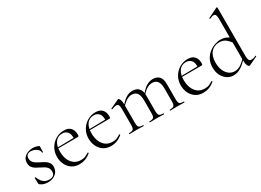

<svg xmlns="http://www.w3.org/2000/svg" viewBox="-23 -1406 2861 2101"><g transform="rotate(-30 1407.0 -356.0)"><path d="M96 -322Q96 -295 109.5 -276.5Q123 -258 144.5 -245.5Q166 -233 189 -221Q215 -209 238 -194.5Q261 -180 276 -160Q291 -140 291 -108Q291 -76 275 -49Q259 -22 227.5 -5.5Q196 11 151 11Q127 11 104 4.5Q81 -2 57 -20Q55 -22 53 -25Q51 -28 51 -32L49 -104Q49 -107 54.5 -107.5Q60 -108 61 -105Q74 -71 91.5 -49.5Q109 -28 131 -18Q153 -8 180 -8Q215 -8 233.5 -24.5Q252 -41 250 -74Q249 -103 235 -121Q221 -139 200 -151Q179 -163 156 -174Q131 -186 108.5 -199.5Q86 -213 71.5 -234Q57 -255 57 -288Q57 -326 77 -350.5Q97 -375 127.5 -387Q158 -399 191 -399Q209 -399 227 -395.5Q245 -392 262 -384Q271 -380 271 -373Q271 -358 270 -341Q269 -324 269 -304Q269 -302 263 -302Q257 -302 257 -304Q257 -327 240.5 -344Q224 -361 200.5 -370Q177 -379 154 -379Q127 -379 111.5 -365Q96 -351 96 -322Z M553 12Q494 12 454.5 -15.5Q415 -43 395 -87Q375 -131 375 -180Q375 -241 403 -289.5Q431 -338 478.5 -366.5Q526 -395 582 -395Q639 -395 667 -364Q695 -333 695 -281Q695 -268 692.5 -262Q690 -256 683 -256H636Q641 -318 616.5 -346.5Q592 -375 550 -375Q494 -375 463 -332.5Q432 -290 432 -216Q432 -160 450 -115.5Q468 -71 503 -45.5Q538 -20 588 -20Q623 -20 645.5 -30.5Q668 -41 689 -54Q691 -56 694.5 -51.5Q698 -47 696 -44Q661 -14 625.5 -1Q590 12 553 12ZM419 -255 418 -267 646 -271V-256Z M952 12Q893 12 853.5 -15.5Q814 -43 794 -87Q774 -131 774 -180Q774 -241 802 -289.5Q830 -338 877.5 -366.5Q925 -395 981 -395Q1038 -395 1066 -364Q1094 -333 1094 -281Q1094 -268 1091.5 -262Q1089 -256 1082 -256H1035Q1040 -318 1015.5 -346.5Q991 -375 949 -375Q893 -375 862 -332.5Q831 -290 831 -216Q831 -160 849 -115.5Q867 -71 902 -45.5Q937 -20 987 -20Q1022 -20 1044.5 -30.5Q1067 -41 1088 -54Q1090 -56 1093.5 -51.5Q1097 -47 1095 -44Q1060 -14 1024.5 -1Q989 12 952 12ZM818 -255 817 -267 1045 -271V-256Z M1702 0Q1700 0 1700 -6Q1700 -12 1702 -12Q1743 -12 1755.5 -25Q1768 -38 1768 -81V-244Q1768 -363 1679 -363Q1642 -363 1604.5 -337.5Q1567 -312 1538 -269L1534 -281Q1580 -343 1621.5 -369.5Q1663 -396 1706 -396Q1758 -396 1786.5 -366.5Q1815 -337 1815 -275V-81Q1815 -38 1826.5 -25Q1838 -12 1880 -12Q1883 -12 1883 -6Q1883 0 1880 0Q1863 0 1840 -1Q1817 -2 1791 -2Q1766 -2 1743 -1Q1720 0 1702 0ZM1445 0Q1442 0 1442 -6Q1442 -12 1445 -12Q1486 -12 1498 -25Q1510 -38 1510 -81V-244Q1510 -363 1422 -363Q1385 -363 1347.5 -337.5Q1310 -312 1281 -269L1277 -281Q1322 -343 1363.5 -369.5Q1405 -396 1448 -396Q1500 -396 1528.5 -366.5Q1557 -337 1557 -275V-81Q1557 -38 1569 -25Q1581 -12 1623 -12Q1625 -12 1625 -6Q1625 0 1623 0Q1605 0 1582.5 -1Q1560 -2 1534 -2Q1509 -2 1485.5 -1Q1462 0 1445 0ZM1188 0Q1185 0 1185 -6Q1185 -12 1188 -12Q1229 -12 1241 -25Q1253 -38 1253 -81V-281Q1253 -315 1245 -330.5Q1237 -346 1217 -346Q1207 -346 1193 -342Q1179 -338 1161 -331Q1157 -330 1154.5 -335Q1152 -340 1156 -342L1267 -394Q1269 -395 1272 -395Q1279 -395 1289.5 -374.5Q1300 -354 1300 -315V-81Q1300 -38 1311.5 -25Q1323 -12 1365 -12Q1368 -12 1368 -6Q1368 0 1365 0Q1348 0 1325 -1Q1302 -2 1277 -2Q1252 -2 1228.5 -1Q1205 0 1188 0Z M2117 12Q2058 12 2018.5 -15.5Q1979 -43 1959 -87Q1939 -131 1939 -180Q1939 -241 1967 -289.5Q1995 -338 2042.5 -366.5Q2090 -395 2146 -395Q2203 -395 2231 -364Q2259 -333 2259 -281Q2259 -268 2256.5 -262Q2254 -256 2247 -256H2200Q2205 -318 2180.5 -346.5Q2156 -375 2114 -375Q2058 -375 2027 -332.5Q1996 -290 1996 -216Q1996 -160 2014 -115.5Q2032 -71 2067 -45.5Q2102 -20 2152 -20Q2187 -20 2209.5 -30.5Q2232 -41 2253 -54Q2255 -56 2258.5 -51.5Q2262 -47 2260 -44Q2225 -14 2189.5 -1Q2154 12 2117 12ZM1983 -255 1982 -267 2210 -271V-256Z M2494 13Q2453 13 2417 -11Q2381 -35 2359.5 -77.5Q2338 -120 2338 -177Q2338 -233 2359.5 -274.5Q2381 -316 2415 -343.5Q2449 -371 2489 -385Q2529 -399 2566 -399Q2601 -399 2631.5 -386.5Q2662 -374 2688 -351L2679 -287Q2654 -325 2621.5 -352.5Q2589 -380 2536 -380Q2472 -380 2432.5 -334.5Q2393 -289 2393 -206Q2393 -150 2411 -108Q2429 -66 2460 -43Q2491 -20 2529 -20Q2575 -20 2611 -46Q2647 -72 2679 -108L2687 -101Q2666 -77 2638 -50.5Q2610 -24 2574.5 -5.5Q2539 13 2494 13ZM2713 -718V-108Q2713 -72 2721.5 -55.5Q2730 -39 2751 -39Q2761 -39 2775.5 -41.5Q2790 -44 2806 -54Q2811 -56 2813.5 -50.5Q2816 -45 2811 -43L2708 6Q2704 8 2700 8Q2687 8 2676.5 -14.5Q2666 -37 2666 -81V-599Q2666 -635 2659 -651.5Q2652 -668 2632 -668Q2623 -668 2612 -664Q2601 -660 2584 -653Q2580 -651 2577.5 -657Q2575 -663 2579 -664L2701 -724Q2703 -725 2706 -725Q2708 -725 2710.5 -723Q2713 -721 2713 -718Z"/></g></svg>

Font: Cormorant Garamond Light
Style: Regular
Weight: 300
Designer: Christian Thalmann (Catharsis Fonts)
Foundry: Catharsis Fonts
Version: Version 4.001